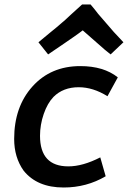

<svg xmlns="http://www.w3.org/2000/svg" viewBox="-20 -824 569 854"><path d="M263 10Q365 10 450 -40L426 -124Q348 -84 284 -84Q158 -84 158 -220Q158 -269 174.5 -317Q191 -365 218 -393Q261 -436 330 -436Q394 -436 458 -396L504 -480Q441 -530 337 -530Q206 -530 124.5 -439.5Q43 -349 43 -206Q43 -124 85 -65Q145 10 263 10ZM472 -582 529 -636Q506 -661 486 -682L416 -763Q405 -778 383 -804H345Q320 -782 296.5 -760Q273 -738 269.5 -735Q266 -732 251.5 -719.5Q237 -707 233.5 -704Q230 -701 203.5 -679.5Q177 -658 151 -636L194 -582L266 -631Q272 -635 303 -656.5Q334 -678 348 -689L446 -603Z"/></svg>

Font: Brisa Sans Medium
Style: Italic
Weight: 600
Italic angle: -8°
Designer: Dalton Maag Ltd
Foundry: Dalton Maag Ltd
Version: Version 1.101;July 10, 2019;FontCreator 11.5.0.2425 64-bit